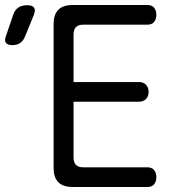

<svg xmlns="http://www.w3.org/2000/svg" viewBox="-110 -750 730 770"><path d="M185 -421H447Q465 -421 475.5 -410Q486 -399 486 -382Q486 -364 475.5 -353Q465 -342 447 -342H185V-118Q185 -99 194.5 -89Q204 -79 223 -79H481Q499 -79 508 -68Q517 -57 517 -40Q517 -22 508 -11Q499 0 481 0H183Q143 0 124 -19Q105 -38 105 -77V-653Q105 -692 124 -711Q143 -730 183 -730H481Q499 -730 508 -719Q517 -708 517 -690Q517 -673 508 -662Q499 -651 481 -651H223Q204 -651 194.5 -641Q185 -631 185 -612ZM-9 -605Q-16 -587 -28.5 -578Q-41 -569 -61 -569Q-80 -569 -86.5 -578.5Q-93 -588 -86 -606L-57 -691Q-50 -711 -36 -720Q-22 -729 -1 -729Q20 -729 26.5 -719.5Q33 -710 26 -691Z"/></svg>

Font: Maple Mono Normal NL Light
Style: Regular
Weight: 300
Monospace: yes
Designer: subframe7536
Version: Version 7.000